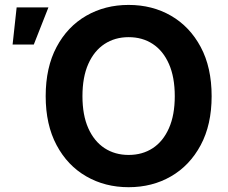

<svg xmlns="http://www.w3.org/2000/svg" viewBox="-20 -758 936 788"><path d="M507.8 10.3Q411.1 10.3 334 -34.2Q256.8 -78.6 212.2 -162.4Q167.5 -246.1 167.5 -363.3Q167.5 -481.4 212.2 -565.2Q256.8 -648.9 334 -693.4Q411.1 -737.8 507.8 -737.8Q605 -737.8 681.9 -693.4Q758.8 -648.9 803.7 -565.2Q848.6 -481.4 848.6 -363.3Q848.6 -246.1 803.7 -162.4Q758.8 -78.6 681.9 -34.2Q605 10.3 507.8 10.3ZM507.8 -122.1Q564.5 -122.1 606.9 -149.9Q649.4 -177.7 673.3 -231.7Q697.3 -285.6 697.3 -363.3Q697.3 -441.4 673.3 -495.6Q649.4 -549.8 606.9 -577.6Q564.5 -605.5 507.8 -605.5Q451.7 -605.5 408.9 -577.4Q366.2 -549.3 342.3 -495.4Q318.4 -441.4 318.4 -363.3Q318.4 -285.6 342.3 -231.9Q366.2 -178.2 408.9 -150.1Q451.7 -122.1 507.8 -122.1ZM31.7 -575.2 48.3 -727.5H178.7L118.7 -575.2Z"/></svg>

Font: Inter 20pt
Style: Bold
Weight: 700
Version: Version 4.001;git-66647c0bb